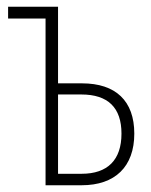

<svg xmlns="http://www.w3.org/2000/svg" viewBox="-20 -549 447 569"><path d="M115 0H222C321 0 378 -55 378 -153C378 -250 323 -302 223 -302H152V-529H4V-494H115ZM152 -34V-269H221C300 -269 340 -230 340 -153C340 -75 299 -34 222 -34Z"/></svg>

Font: Noto Sans ExtraCondensed ExtraLight
Style: Regular
Weight: 200
Width: 2
Designer: Monotype Design Team
Foundry: Monotype Imaging Inc.
Version: Version 2.013